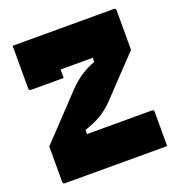

<svg xmlns="http://www.w3.org/2000/svg" viewBox="-127 -807 854 914"><g transform="rotate(-20 300.0 -350.0)"><path d="M213 -473H48Q37 -473 37 -484V-700H549Q560 -700 560 -689V-489Q515 -442 468 -392.5Q421 -343 373 -292Q338 -257 302.5 -237.5Q267 -218 226 -205V-184H554Q565 -184 565 -173V0H48Q37 0 37 -11V-190Q91 -247 143 -302Q195 -357 244 -409Q275 -440 306 -460.5Q337 -481 376 -495V-516H213Z"/></g></svg>

Font: Recursive Sn Lnr St Blk
Style: Regular
Weight: 900
Version: Version 1.079;hotconv 1.0.112;makeotfexe 2.5.65598; ttfautoh